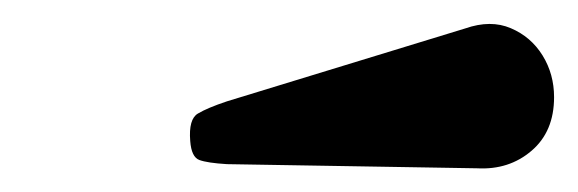

<svg xmlns="http://www.w3.org/2000/svg" viewBox="-20 -837 488 162"><path d="M382.5 -695Q409.5 -693.5 428.5 -709.8Q447.5 -726 447.5 -755Q447.5 -774.5 437.8 -790.2Q428 -806 411 -813.2Q394 -820.5 372.5 -813L171.5 -751.5Q155 -746 147 -741.2Q139 -736.5 140.5 -718Q141.5 -704.5 148.2 -702Q155 -699.5 171.5 -698.5Z"/></svg>

Font: Besley
Style: Bold Italic
Weight: 700
Italic angle: -13°
Designer: Owen Earl
Foundry: indestructible type*
Version: Version 2.001